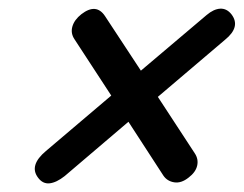

<svg xmlns="http://www.w3.org/2000/svg" viewBox="-20 -564 568 447"><path d="M68.5 -150.5Q47 -179 87 -212.5L239 -341.5L153.5 -472.5Q144 -486.5 148.5 -502.2Q153 -518 169.5 -531Q204 -557.5 224.5 -526.5L308 -399.5L461 -529Q477.5 -543 492.8 -543.8Q508 -544.5 519 -530.5Q541 -501.5 504 -471.5L347.5 -338.5L433.5 -207Q442.5 -193.5 439 -178.2Q435.5 -163 419 -150.5Q402 -137 385.8 -139.5Q369.5 -142 360.5 -155L279 -280.5L130.5 -154Q111.5 -139 95.5 -137.2Q79.5 -135.5 68.5 -150.5Z"/></svg>

Font: Fraunces 72pt S100 SemiBold
Style: Italic
Weight: 600
Italic angle: -16°
Version: Version 1.000; ttfautohint (v1.8.3)